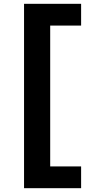

<svg xmlns="http://www.w3.org/2000/svg" viewBox="-20 -843 540 1006"><path d="M106 143V-823H405V-709H243V29H405V143Z"/></svg>

Font: Iosevka Term Curly Heavy
Style: Regular
Weight: 900
Designer: Belleve Invis
Foundry: Belleve Invis
Version: Version 32.3.0